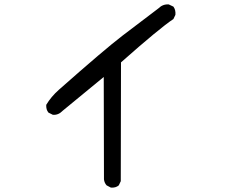

<svg xmlns="http://www.w3.org/2000/svg" viewBox="-20 -770 1040 868"><path d="M481 78 462 68Q452 57 450 41L449 -422L263 -269Q244 -249 219 -251L199 -261Q188 -274 189 -296Q211 -333 246 -364Q454 -548 534 -609Q614 -670 696 -732Q716 -752 743 -750L764 -740Q775 -725 773 -703L764 -684Q702 -643 527 -488L526 49L517 68Q503 80 481 78Z"/></svg>

Font: Kosefont JP
Style: Regular
Weight: 400
Designer: Nozomi Seto 瀬戸のぞみ
Version: Version 3.00;June 19, 2020